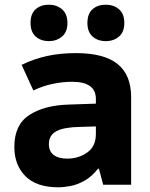

<svg xmlns="http://www.w3.org/2000/svg" viewBox="-20 -786 640 817"><path d="M228 11Q135 11 88 -36.5Q41 -84 41 -161Q41 -255 104.5 -296.5Q168 -338 272 -341L388 -345V-365Q388 -438 287 -438Q246 -438 203.5 -429Q161 -420 122 -401L72 -510Q123 -535 179 -547.5Q235 -560 304 -560Q423 -560 480.5 -513.5Q538 -467 538 -373V0H419L401 -68H397Q370 -34 339.5 -17Q309 0 280 5.5Q251 11 228 11ZM266 -111Q314 -111 351 -137Q388 -163 388 -216V-248L321 -246Q253 -245 220.5 -228Q188 -211 188 -173Q188 -142 208.5 -126.5Q229 -111 266 -111ZM430 -611Q396 -611 374 -630.5Q352 -650 352 -688Q352 -728 374 -747Q396 -766 430 -766Q464 -766 486.5 -746.5Q509 -727 509 -688Q509 -650 486.5 -630.5Q464 -611 430 -611ZM188 -611Q154 -611 132 -630.5Q110 -650 110 -688Q110 -728 132 -747Q154 -766 188 -766Q221 -766 244 -746.5Q267 -727 267 -688Q267 -650 244 -630.5Q221 -611 188 -611Z"/></svg>

Font: Noto Sans Mono ExtraBold
Style: Regular
Weight: 800
Designer: Monotype Design Team
Foundry: Monotype Imaging Inc.
Version: Version 2.014